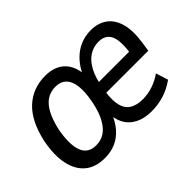

<svg xmlns="http://www.w3.org/2000/svg" viewBox="-93 -733 974 974"><g transform="rotate(-45 394.0 -246.0)"><path d="M205 9Q137 9 96.5 -25Q56 -59 43 -122Q30 -185 47 -271Q60 -330 82 -373.5Q104 -417 134.5 -445Q165 -473 202.5 -487Q240 -501 284 -501Q349 -501 387 -466Q425 -431 431 -362H419Q450 -431 499.5 -466Q549 -501 611 -501Q663 -501 699 -475Q735 -449 749 -397Q763 -345 751 -268L744 -221H428L438 -286H686L669 -268Q678 -325 673.5 -361Q669 -397 650 -414.5Q631 -432 598 -432Q561 -432 530.5 -412.5Q500 -393 478.5 -352.5Q457 -312 447 -249L444 -233Q435 -173 444 -136.5Q453 -100 480 -83Q507 -66 551 -66Q586 -66 621.5 -77.5Q657 -89 690 -112L711 -46Q672 -18 629 -4.5Q586 9 540 9Q469 9 426 -26Q383 -61 377 -130H389Q371 -83 343.5 -52Q316 -21 281.5 -6Q247 9 205 9ZM218 -68Q252 -68 278.5 -85Q305 -102 325.5 -138.5Q346 -175 358 -233Q377 -327 357.5 -376Q338 -425 281 -425Q247 -425 220 -408Q193 -391 173 -354Q153 -317 140 -259Q123 -165 142 -116.5Q161 -68 218 -68Z"/></g></svg>

Font: Nunito Sans 10pt Condensed SemiBold
Style: Italic
Weight: 600
Width: 3
Italic angle: -9°
Designer: Vernon Adams
Foundry: Vernon Adams
Version: Version 3.101;gftools[0.9.27]